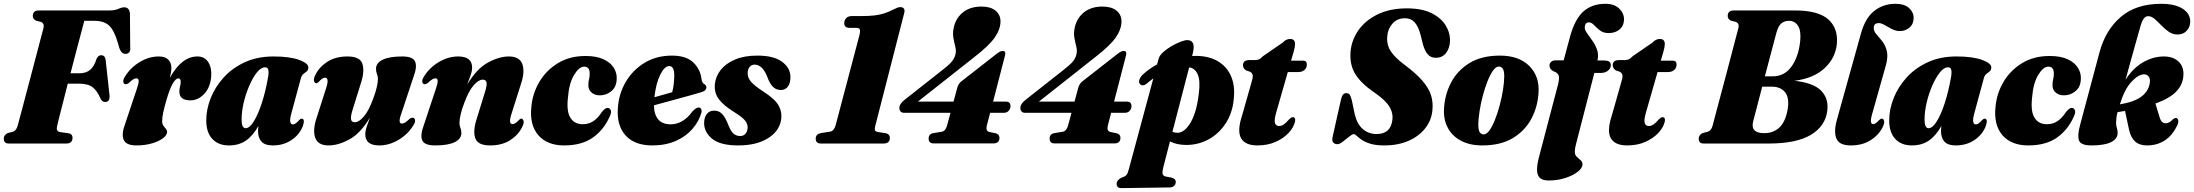

<svg xmlns="http://www.w3.org/2000/svg" viewBox="-30 -755 11542 1010"><path d="M142.5 -670.5Q142.5 -700 174.5 -700H543.5Q574.5 -700 592.2 -708.2Q610 -716.5 624 -716.5Q649.5 -716.5 653.5 -685L655 -507Q658.5 -475.5 634.5 -472Q609 -468 597.5 -503.5L589.5 -531Q570.5 -596 543.5 -620.8Q516.5 -645.5 467 -645.5H413.5Q409 -628.5 397.8 -586.2Q386.5 -544 371.5 -487Q356.5 -430 341 -369.5H388Q422 -369.5 443.8 -387.2Q465.5 -405 478 -446Q487 -464.5 502 -464.5Q523 -464.5 526 -438L546 -254.5Q549.5 -218.5 523.5 -218.5Q507.5 -218 498 -238Q482 -276 458 -295.5Q434 -315 384.5 -315H326.5Q313.5 -263 301.8 -217.5Q290 -172 282 -140Q274 -108 271.5 -96.5Q267 -80 270 -71.5Q273 -63 287 -60L334 -53.5Q351.5 -49 351.5 -30.5Q351.5 0 319 0H17.5Q1.5 0 -4.2 -7Q-10 -14 -10 -25.5Q-10 -36.5 -3.8 -44Q2.5 -51.5 10.5 -55L38 -62Q56 -68 63 -94Q67.5 -110 78 -149.8Q88.5 -189.5 102.5 -242.5Q116.5 -295.5 131.8 -353Q147 -410.5 160.8 -463.2Q174.5 -516 184.8 -554.8Q195 -593.5 199 -608.5Q204.5 -632.5 184.5 -640L159 -646.5Q142.5 -655 142.5 -670.5Z M632 -312Q621 -312 618.8 -323.5Q616.5 -335 626.5 -351Q655 -398 704 -428Q753 -458 805 -458Q838.5 -458 855 -441.5Q871.5 -425 871.5 -399Q871.5 -386.5 869.2 -373Q867 -359.5 863.5 -345.5Q925.5 -458 1008.5 -458Q1046 -458 1065.2 -428.5Q1084.5 -399 1081 -353Q1076.5 -295 1044.2 -261Q1012 -227 971.5 -227Q913.5 -227 913.5 -273.5Q913.5 -287 917 -299.8Q920.5 -312.5 920.5 -325.5Q920.5 -342.5 908 -342.5Q894.5 -342.5 878.5 -315Q862.5 -287.5 845.5 -228.5Q834.5 -191 828.8 -164.2Q823 -137.5 823 -118Q823 -103 829.5 -93.5Q836 -84 842.5 -77Q849 -70 849 -61.5Q849 -44.5 827.5 -28Q806 -11.5 769.5 -0.8Q733 10 687.5 10Q633 10 620.5 -20Q608 -50 628 -102.5L689.5 -286.5Q700.5 -318 699.5 -330.5Q698.5 -343 687.5 -343Q680 -343 671 -337.8Q662 -332.5 646.5 -317.5Q638.5 -312 632 -312Z M1503 -160Q1494 -127 1497 -113.8Q1500 -100.5 1511 -100.5Q1524 -100.5 1544.5 -124Q1551.5 -131 1556 -131Q1576.5 -131 1563 -91.5Q1545.5 -46.5 1503.2 -18.2Q1461 10 1406 10Q1363.5 10 1345.5 -10Q1327.5 -30 1327.5 -64.5Q1327.5 -76.5 1329.5 -92.5Q1300 -40 1263 -15Q1226 10 1174 10Q1119 10 1087 -24Q1055 -58 1055 -122Q1055 -179.5 1078.2 -238.5Q1101.5 -297.5 1146.5 -347.2Q1191.5 -397 1257.5 -427.5Q1323.5 -458 1409 -458Q1495.5 -458 1545 -439.5Q1594.5 -421 1592 -398Q1591 -385 1583 -379Q1575 -373 1566 -366Q1557 -359 1552.5 -342.5ZM1241 -127.5Q1241 -100.5 1247 -90.5Q1253 -80.5 1261.5 -80.5Q1283 -80.5 1305.2 -116.5Q1327.5 -152.5 1347 -212.2Q1366.5 -272 1379 -342.5Q1384.5 -369.5 1382 -385.2Q1379.5 -401 1364 -401Q1343 -401 1321.5 -374Q1300 -347 1281.5 -304.5Q1263 -262 1252 -215Q1241 -168 1241 -127.5Z M2140 -136Q2151 -136 2153.2 -124Q2155.5 -112 2145.5 -97.5Q2117 -49.5 2067.2 -19.8Q2017.5 10 1965 10Q1891.5 10 1891.5 -48.5Q1891.5 -67 1899.5 -90.2Q1907.5 -113.5 1916.5 -137Q1866.5 -53.5 1808 -21.8Q1749.5 10 1698.5 10Q1642.5 10 1628.2 -30.5Q1614 -71 1635.5 -135L1684.5 -288Q1695 -320 1693 -333.2Q1691 -346.5 1680 -346.5Q1666 -346.5 1646.5 -324Q1639.5 -317 1634 -317Q1625.5 -317 1622 -328.5Q1618.5 -340 1629 -361Q1649.5 -403 1692.5 -430.5Q1735.5 -458 1798 -458Q1862.5 -458 1875.8 -420.8Q1889 -383.5 1870 -322.5L1824 -175Q1814 -142.5 1816.5 -127.2Q1819 -112 1837 -112Q1858 -112 1883.8 -141.8Q1909.5 -171.5 1933 -235.5Q1946 -270 1952 -296.5Q1958 -323 1958 -340Q1958 -354 1953 -365.5Q1948 -377 1948 -393Q1948 -423.5 1983 -440.8Q2018 -458 2086.5 -458Q2141.5 -458 2153.5 -431.2Q2165.5 -404.5 2145.5 -351.5L2082.5 -161.5Q2071 -130 2072.2 -117.5Q2073.5 -105 2084.5 -105Q2092 -105 2100.8 -110.2Q2109.5 -115.5 2125.5 -130.5Q2133.5 -136 2140 -136Z M2205 -312Q2193.5 -312 2191.5 -324Q2189.5 -336 2199.5 -351Q2228 -398.5 2277.8 -428.2Q2327.5 -458 2380 -458Q2453.5 -458 2453.5 -400Q2453.5 -381 2445.2 -357.8Q2437 -334.5 2428 -311Q2478.5 -394.5 2537.2 -426.2Q2596 -458 2647 -458Q2703.5 -458 2717.8 -417.5Q2732 -377 2710.5 -313.5L2662 -160.5Q2651.5 -128 2653.2 -115Q2655 -102 2666.5 -102Q2680 -102 2700 -124Q2707 -131 2712 -131Q2720.5 -131 2724 -119.5Q2727.5 -108 2717 -87Q2696.5 -45 2653.5 -17.5Q2610.5 10 2548.5 10Q2484 10 2470.5 -27.2Q2457 -64.5 2476.5 -126L2522 -273.5Q2532 -306 2529.5 -321Q2527 -336 2509 -336Q2487.5 -336 2461.5 -306.2Q2435.5 -276.5 2412 -213Q2398.5 -178 2392.8 -151.5Q2387 -125 2387 -108.5Q2387 -94 2392 -82.5Q2397 -71 2397 -55.5Q2397 -24.5 2362 -7.2Q2327 10 2258.5 10Q2203 10 2191.2 -16.8Q2179.5 -43.5 2199.5 -97L2262.5 -286.5Q2273.5 -318 2272.5 -330.5Q2271.5 -343 2260.5 -343Q2253 -343 2244 -337.8Q2235 -332.5 2219.5 -317.5Q2211 -312 2205 -312Z M3043 -404.5Q3016.5 -404.5 2990 -361Q2963.5 -317.5 2957.5 -240.5Q2949.5 -168.5 2970.8 -135Q2992 -101.5 3036 -101.5Q3066 -101.5 3090.2 -117Q3114.5 -132.5 3136.5 -166.5Q3145.5 -177 3152.2 -182.2Q3159 -187.5 3167 -187.5Q3177 -187 3182.5 -176Q3188 -165 3178 -143.5Q3147 -72.5 3088.5 -31.2Q3030 10 2937.5 10Q2849 10 2802.2 -43.2Q2755.5 -96.5 2765 -191Q2771 -263 2807.2 -324.2Q2843.5 -385.5 2905.2 -423Q2967 -460.5 3049.5 -460.5Q3108.5 -460.5 3145.8 -442.8Q3183 -425 3199.8 -396.8Q3216.5 -368.5 3214 -336.5Q3212 -296 3185.2 -274.8Q3158.5 -253.5 3126 -253.5Q3098 -253.5 3081 -268.8Q3064 -284 3065 -310Q3065.5 -328.5 3068.8 -339.2Q3072 -350 3072 -368.5Q3072 -404.5 3043 -404.5Z M3660.5 -165Q3647 -116.5 3612.5 -76.8Q3578 -37 3524.5 -13.5Q3471 10 3401.5 10Q3308.5 10 3261.2 -42.2Q3214 -94.5 3220 -183.5Q3224.5 -260.5 3261.5 -323.8Q3298.5 -387 3361 -424.8Q3423.5 -462.5 3504.5 -462.5Q3580 -462.5 3617.5 -426Q3655 -389.5 3660.5 -337.5Q3663.5 -317.5 3676.5 -311.5Q3686 -305.5 3686 -295.5Q3686 -287.5 3679.8 -280.8Q3673.5 -274 3656 -269Q3635 -262.5 3593 -251Q3551 -239.5 3501.8 -226Q3452.5 -212.5 3410 -201Q3410.5 -153.5 3432.2 -127.2Q3454 -101 3498 -101Q3529.5 -101 3558.8 -117.8Q3588 -134.5 3612.5 -169Q3635.5 -193 3649.5 -189Q3657 -186.5 3659.2 -179.8Q3661.5 -173 3660.5 -165ZM3490.5 -407.5Q3465.5 -407.5 3443 -361.8Q3420.5 -316 3412.5 -243.5Q3437.5 -250.5 3462.2 -257.5Q3487 -264.5 3506 -270Q3516 -306 3517 -358Q3517 -407.5 3490.5 -407.5Z M3864.5 -39.5Q3881.5 -39.5 3892 -52.2Q3902.5 -65 3903 -84.5Q3903 -105 3888 -122.5Q3873 -140 3832 -165.5Q3777 -199.5 3751.8 -232.8Q3726.5 -266 3730.5 -312Q3734.5 -353.5 3761.5 -387.5Q3788.5 -421.5 3837 -442Q3885.5 -462.5 3954 -462.5Q4040 -462.5 4083.5 -430.5Q4127 -398.5 4128 -351.5Q4128.5 -318 4114.8 -299.8Q4101 -281.5 4078 -281.5Q4054 -281.5 4036.8 -297.5Q4019.5 -313.5 4004.5 -355Q3979.5 -415 3939.5 -415Q3923 -415 3913 -402.5Q3903 -390 3903 -369.5Q3902.5 -347 3920 -326Q3937.5 -305 3987.5 -272Q4048.5 -233 4067.2 -197.2Q4086 -161.5 4078 -120Q4067 -62 4007 -26Q3947 10 3854 10Q3759 10 3716.5 -24.8Q3674 -59.5 3674 -107.5Q3674 -137 3687.8 -155Q3701.5 -173 3727 -173Q3753 -173 3770 -154.2Q3787 -135.5 3801.5 -97Q3814.5 -64 3828.8 -51.8Q3843 -39.5 3864.5 -39.5Z M4438.5 -608.5Q4411 -608.5 4411 -633.5Q4411 -647.5 4420.8 -659Q4430.5 -670.5 4452 -670.5H4501Q4541.5 -670.5 4569.8 -673.8Q4598 -677 4621.8 -684.8Q4645.5 -692.5 4671.5 -706Q4682.5 -711.5 4690.2 -714.5Q4698 -717.5 4705 -717.5Q4734.5 -717.5 4726.5 -686L4574.5 -93.5Q4570.5 -79.5 4572.2 -71.2Q4574 -63 4589 -60.5L4631 -54Q4651 -49 4651 -30Q4651 0 4618 0H4288.5Q4261 0 4261 -25.5Q4261 -48.5 4285.5 -54.5L4337 -62.5Q4357.5 -66 4366 -97L4491 -570Q4496.5 -592 4492.8 -600.2Q4489 -608.5 4474.5 -608.5Z M5005.5 -293Q5011.5 -315.5 5028.5 -328L5211.5 -471Q5224.5 -481 5231.5 -484Q5238.5 -487 5245 -487Q5262.5 -487 5257 -464L5194 -220.5H5261Q5286 -220.5 5285.5 -196.5Q5285.5 -182.5 5276 -172Q5266.5 -161.5 5250 -161.5H5178.5L5161 -94Q5154 -65.5 5175.5 -60.5L5207.5 -54Q5227.5 -49 5227.5 -30Q5227.5 -0.5 5194.5 -0.5H4882Q4855 -0.5 4855 -26Q4855 -50 4879 -54.5L4924 -62Q4944.5 -65.5 4952.5 -97L4970 -161.5H4726.5Q4713.5 -161.5 4707.2 -168.8Q4701 -176 4701 -187Q4701 -210 4732.5 -233L4931 -389.5Q4960.5 -412 4975.5 -429.5Q4990.5 -447 4995.5 -467Q5001 -487.5 4995.2 -509.5Q4989.5 -531.5 4985 -557.5Q4980.5 -583.5 4988.5 -616Q5001 -664 5038.5 -692.2Q5076 -720.5 5133 -720.5Q5180.5 -720.5 5206.8 -699.2Q5233 -678 5233 -642Q5233 -602 5203.5 -558.8Q5174 -515.5 5095 -454.5L4798.5 -220.5H4986Z M5642 -293Q5648 -315.5 5665 -328L5848 -471Q5861 -481 5868 -484Q5875 -487 5881.5 -487Q5899 -487 5893.5 -464L5830.5 -220.5H5897.5Q5922.5 -220.5 5922 -196.5Q5922 -182.5 5912.5 -172Q5903 -161.5 5886.5 -161.5H5815L5797.5 -94Q5790.5 -65.5 5812 -60.5L5844 -54Q5864 -49 5864 -30Q5864 -0.5 5831 -0.5H5518.5Q5491.5 -0.5 5491.5 -26Q5491.5 -50 5515.5 -54.5L5560.5 -62Q5581 -65.5 5589 -97L5606.5 -161.5H5363Q5350 -161.5 5343.8 -168.8Q5337.5 -176 5337.5 -187Q5337.5 -210 5369 -233L5567.5 -389.5Q5597 -412 5612 -429.5Q5627 -447 5632 -467Q5637.5 -487.5 5631.8 -509.5Q5626 -531.5 5621.5 -557.5Q5617 -583.5 5625 -616Q5637.5 -664 5675 -692.2Q5712.5 -720.5 5769.5 -720.5Q5817 -720.5 5843.2 -699.2Q5869.5 -678 5869.5 -642Q5869.5 -602 5840 -558.8Q5810.5 -515.5 5731.5 -454.5L5435 -220.5H5622.5Z M6001.5 -314.5Q5991.5 -306.5 5982 -306.2Q5972.5 -306 5966.5 -313Q5959 -321.5 5963.5 -335.5Q5968 -349.5 5981 -362Q5997 -377 6016 -390.8Q6035 -404.5 6056.5 -416L6065 -446Q6069 -462.5 6087.8 -479.8Q6106.5 -497 6131.2 -511.5Q6156 -526 6179.2 -535Q6202.5 -544 6215.5 -544Q6262 -544 6244.5 -474L6241 -460.5Q6249.5 -461 6259 -461Q6328 -461 6374.5 -434Q6421 -407 6443.2 -359.8Q6465.5 -312.5 6461.5 -251.5Q6457.5 -171 6422 -113Q6386.5 -55 6331 -23.8Q6275.5 7.5 6211 7.5Q6160.5 7.5 6124.5 -11L6089.5 124.5Q6084 146.5 6085.5 158.5Q6087 170.5 6104 174L6133.5 179.5Q6155 185.5 6155 201.5Q6155 215 6146 223Q6137 231 6123 231L5868.5 234.5Q5844 235 5844 210.5Q5844 194.5 5866.5 181Q5889.5 173.5 5896 165Q5902.5 156.5 5907.5 137.5L6037 -342.5Q6018.5 -329.5 6001.5 -314.5ZM6276 -261Q6285.5 -332 6270 -364.8Q6254.5 -397.5 6225.5 -400.5L6137.5 -62Q6149.5 -56.5 6163.5 -56.5Q6201 -56.5 6232.8 -110Q6264.5 -163.5 6276 -261Z M6546 -377.5 6525 -384.5Q6508.5 -396 6508.5 -411.5Q6508.5 -439 6543 -439H6571Q6584.5 -439 6593.2 -443Q6602 -447 6614.5 -460L6718.5 -531.5Q6735 -550 6756.5 -550Q6782.5 -550 6782.5 -523.5Q6782.5 -516 6780.8 -506Q6779 -496 6774.5 -480.5L6761.5 -436H6824.5Q6844.5 -436 6844.5 -416Q6844.5 -397.5 6832 -386.8Q6819.5 -376 6799 -376H6744.5L6683.5 -163.5Q6671.5 -121.5 6677.2 -106.8Q6683 -92 6698.5 -92Q6722 -92 6750 -126Q6757.5 -133.5 6761.5 -136Q6765.5 -138.5 6770.5 -138.5Q6786.5 -138.5 6782.5 -115.5Q6775.5 -85 6749 -56.2Q6722.5 -27.5 6680.5 -8.8Q6638.5 10 6585 10Q6520 10 6498.5 -28Q6477 -66 6504 -148L6554 -324Q6561.5 -347 6559.8 -358.8Q6558 -370.5 6546 -377.5Z M7252.5 10Q7207 10 7178.2 1Q7149.5 -8 7132.8 -19.8Q7116 -31.5 7106.8 -40.5Q7097.5 -49.5 7091 -49.5Q7083.5 -49.5 7067.2 -36.2Q7051 -23 7033.8 -9.8Q7016.5 3.5 7005.5 3.5Q6991.5 3.5 6983.8 -5Q6976 -13.5 6979.5 -32.5L7023.5 -228.5Q7026.5 -245 7033.2 -255Q7040 -265 7052 -265Q7064.5 -265 7070 -257Q7075.5 -249 7081 -228L7096.5 -154.5Q7108 -103.5 7138.2 -76.8Q7168.5 -50 7211.5 -50Q7284 -50 7294 -121Q7300 -159 7278.8 -194Q7257.5 -229 7199.5 -268.5Q7131.5 -315 7101 -362.8Q7070.5 -410.5 7074 -475Q7077 -538 7113 -591.8Q7149 -645.5 7214.5 -678.2Q7280 -711 7371 -711Q7450 -711 7500.5 -685.8Q7551 -660.5 7575 -621Q7599 -581.5 7597.5 -538Q7596 -500.5 7576.5 -475.8Q7557 -451 7523 -451Q7497.5 -451 7481.8 -467.8Q7466 -484.5 7455.5 -520.5L7443.5 -569Q7431.5 -615.5 7412 -637.2Q7392.5 -659 7360 -659Q7320 -659 7295 -630.8Q7270 -602.5 7267.5 -563.5Q7263.5 -521 7285 -487Q7306.5 -453 7358 -414.5Q7419 -369 7452.5 -330.2Q7486 -291.5 7497.8 -254Q7509.5 -216.5 7505 -174Q7500 -121.5 7467.2 -80Q7434.5 -38.5 7379.5 -14.2Q7324.5 10 7252.5 10Z M7860 -462.5Q7959.5 -462.5 8013.8 -409Q8068 -355.5 8063.5 -271Q8060 -196.5 8026.8 -132.5Q7993.5 -68.5 7929.2 -29.2Q7865 10 7767 10Q7702.5 10 7656.2 -14.2Q7610 -38.5 7586.5 -81.8Q7563 -125 7566 -181.5Q7570 -257.5 7603.5 -321.2Q7637 -385 7701 -423.8Q7765 -462.5 7860 -462.5ZM7775 -48Q7790 -48 7805.2 -69.2Q7820.5 -90.5 7834.2 -125.2Q7848 -160 7859 -201Q7870 -242 7876.2 -281.8Q7882.5 -321.5 7883 -352Q7883 -383 7875 -394Q7867 -405 7854.5 -405Q7839 -405 7823.8 -383.5Q7808.5 -362 7794.8 -327.2Q7781 -292.5 7770.2 -251.5Q7759.5 -210.5 7753.2 -170.8Q7747 -131 7746.5 -100.5Q7746.5 -69.5 7754.5 -58.8Q7762.5 -48 7775 -48Z M8121 -410.5Q8121 -422.5 8129.8 -430Q8138.5 -437.5 8153.5 -437.5H8195.5L8229.5 -563.5Q8254.5 -654.5 8299.5 -694.8Q8344.5 -735 8415 -735Q8461 -735 8487 -710.8Q8513 -686.5 8513 -653Q8513 -620.5 8490.5 -600.8Q8468 -581 8432 -581Q8404 -581 8386.2 -595Q8368.5 -609 8355.2 -623.2Q8342 -637.5 8327.5 -637.5Q8310.5 -637.5 8307 -617.5Q8304 -601.5 8316.2 -583.5Q8328.5 -565.5 8344.5 -543.8Q8360.5 -522 8370.5 -495.5Q8380.5 -469 8373.5 -437H8407.5Q8424.5 -437 8434 -431.5Q8443.5 -426 8443.5 -411.5Q8443.5 -395 8428.5 -383.2Q8413.5 -371.5 8393.5 -371.5H8357L8261.5 -1Q8254 26.5 8254 42.5Q8254 59.5 8264 69.2Q8274 79 8284.2 87.5Q8294.5 96 8294.5 109Q8294.5 129.5 8268.8 149.2Q8243 169 8202.5 181.8Q8162 194.5 8117 194.5Q8071.5 194.5 8060.2 165.5Q8049 136.5 8064 78L8166 -311Q8174.5 -344 8168.8 -358.8Q8163 -373.5 8141 -380.5Q8121 -392 8121 -410.5Z M8491 -377.5 8470 -384.5Q8453.5 -396 8453.5 -411.5Q8453.5 -439 8488 -439H8516Q8529.5 -439 8538.2 -443Q8547 -447 8559.5 -460L8663.5 -531.5Q8680 -550 8701.5 -550Q8727.5 -550 8727.5 -523.5Q8727.5 -516 8725.8 -506Q8724 -496 8719.5 -480.5L8706.5 -436H8769.5Q8789.5 -436 8789.5 -416Q8789.5 -397.5 8777 -386.8Q8764.5 -376 8744 -376H8689.5L8628.5 -163.5Q8616.5 -121.5 8622.2 -106.8Q8628 -92 8643.5 -92Q8667 -92 8695 -126Q8702.5 -133.5 8706.5 -136Q8710.5 -138.5 8715.5 -138.5Q8731.5 -138.5 8727.5 -115.5Q8720.5 -85 8694 -56.2Q8667.5 -27.5 8625.5 -8.8Q8583.5 10 8530 10Q8465 10 8443.5 -28Q8422 -66 8449 -148L8499 -324Q8506.5 -347 8504.8 -358.8Q8503 -370.5 8491 -377.5Z M9090.5 -700H9412.5Q9535 -700 9587.8 -652.8Q9640.5 -605.5 9632.5 -522.5Q9624.5 -448.5 9567.5 -395.8Q9510.5 -343 9410 -330Q9508 -319.5 9549 -278.8Q9590 -238 9582.5 -174.5Q9573 -92 9496.5 -46Q9420 0 9274.5 0H8933.5Q8917.5 0 8911.8 -7Q8906 -14 8906 -25.5Q8906 -36.5 8912.2 -44Q8918.5 -51.5 8926.5 -55L8954 -62Q8972 -68 8979 -94Q8983 -109.5 8993.5 -149Q9004 -188.5 9018.2 -241.8Q9032.5 -295 9047.8 -352.8Q9063 -410.5 9076.8 -463.2Q9090.5 -516 9100.8 -555Q9111 -594 9115 -608.5Q9120.5 -632.5 9100.5 -640L9075 -646.5Q9058.5 -655 9058.5 -670.5Q9058.5 -700 9090.5 -700ZM9314 -580.5Q9303.5 -540.5 9287.2 -479.2Q9271 -418 9254 -353.5H9295.5Q9356.5 -353.5 9393.5 -404.2Q9430.5 -455 9439.5 -536.5Q9445.5 -591.5 9428.8 -618.5Q9412 -645.5 9380.5 -645.5Q9356 -645.5 9339.8 -631.2Q9323.5 -617 9314 -580.5ZM9192.5 -117Q9176.5 -54.5 9250.5 -54.5Q9299 -54.5 9330.8 -84.8Q9362.5 -115 9373.5 -178.5Q9384 -240 9360.5 -269.5Q9337 -299 9291 -299H9240Q9224.5 -240 9211.8 -191Q9199 -142 9192.5 -117Z M9941 -735Q9988 -735 10012.2 -712.8Q10036.5 -690.5 10036.5 -661Q10036.5 -628.5 10014.8 -610Q9993 -591.5 9964 -591.5Q9943 -591.5 9922.5 -602Q9902 -612.5 9884.2 -623Q9866.5 -633.5 9853.5 -633.5Q9826.5 -633.5 9826.5 -607.5Q9826.5 -590.5 9840.8 -574.5Q9855 -558.5 9871.5 -538Q9888 -517.5 9895.5 -486.8Q9903 -456 9890 -409.5L9821 -165Q9809.5 -126.5 9811.8 -114.2Q9814 -102 9824 -102Q9836.5 -102 9855 -123.5Q9863 -131 9869 -131Q9877.5 -131 9881 -119.5Q9884.5 -108 9874 -87Q9853.5 -45 9810.2 -17.5Q9767 10 9706 10Q9644.5 10 9630 -26.8Q9615.5 -63.5 9633 -125.5L9759.5 -579Q9782 -660.5 9829.5 -697.8Q9877 -735 9941 -735Z M10356 -160Q10347 -127 10350 -113.8Q10353 -100.5 10364 -100.5Q10377 -100.5 10397.5 -124Q10404.5 -131 10409 -131Q10429.5 -131 10416 -91.5Q10398.5 -46.5 10356.2 -18.2Q10314 10 10259 10Q10216.5 10 10198.5 -10Q10180.5 -30 10180.5 -64.5Q10180.5 -76.5 10182.5 -92.5Q10153 -40 10116 -15Q10079 10 10027 10Q9972 10 9940 -24Q9908 -58 9908 -122Q9908 -179.5 9931.2 -238.5Q9954.5 -297.5 9999.5 -347.2Q10044.5 -397 10110.5 -427.5Q10176.5 -458 10262 -458Q10348.5 -458 10398 -439.5Q10447.5 -421 10445 -398Q10444 -385 10436 -379Q10428 -373 10419 -366Q10410 -359 10405.5 -342.5ZM10094 -127.5Q10094 -100.5 10100 -90.5Q10106 -80.5 10114.5 -80.5Q10136 -80.5 10158.2 -116.5Q10180.5 -152.5 10200 -212.2Q10219.5 -272 10232 -342.5Q10237.5 -369.5 10235 -385.2Q10232.5 -401 10217 -401Q10196 -401 10174.5 -374Q10153 -347 10134.5 -304.5Q10116 -262 10105 -215Q10094 -168 10094 -127.5Z M10745 -404.5Q10718.5 -404.5 10692 -361Q10665.5 -317.5 10659.5 -240.5Q10651.5 -168.5 10672.8 -135Q10694 -101.5 10738 -101.5Q10768 -101.5 10792.2 -117Q10816.5 -132.5 10838.5 -166.5Q10847.5 -177 10854.2 -182.2Q10861 -187.5 10869 -187.5Q10879 -187 10884.5 -176Q10890 -165 10880 -143.5Q10849 -72.5 10790.5 -31.2Q10732 10 10639.5 10Q10551 10 10504.2 -43.2Q10457.5 -96.5 10467 -191Q10473 -263 10509.2 -324.2Q10545.5 -385.5 10607.2 -423Q10669 -460.5 10751.5 -460.5Q10810.5 -460.5 10847.8 -442.8Q10885 -425 10901.8 -396.8Q10918.5 -368.5 10916 -336.5Q10914 -296 10887.2 -274.8Q10860.5 -253.5 10828 -253.5Q10800 -253.5 10783 -268.8Q10766 -284 10767 -310Q10767.5 -328.5 10770.8 -339.2Q10774 -350 10774 -368.5Q10774 -404.5 10745 -404.5Z M11422.5 -94.5Q11396.5 -40.5 11356 -15.2Q11315.5 10 11265 10Q11224 10 11201.2 -11Q11178.5 -32 11169.5 -73.5L11148.5 -171.5Q11129.5 -168 11109 -165Q11104.5 -147 11103 -133.5Q11101.5 -120 11101.5 -108.5Q11101.5 -94 11105.5 -82.5Q11109.5 -71 11109.5 -55.5Q11109.5 -24.5 11074.8 -7.2Q11040 10 10972.5 10Q10916 10 10906.5 -15.8Q10897 -41.5 10912 -97L11014.5 -480.5Q11046 -597.5 11126.5 -666.2Q11207 -735 11338.5 -735Q11412 -735 11451.8 -709Q11491.5 -683 11491.5 -642Q11491.5 -614 11473.5 -593.8Q11455.5 -573.5 11425 -573.5Q11399.5 -573.5 11378.5 -588Q11357.5 -602.5 11339.5 -621.5Q11321.5 -640.5 11304.5 -655.2Q11287.5 -670 11270 -670Q11256.5 -670 11246.2 -656Q11236 -642 11226.5 -606Q11201.5 -516.5 11183 -451Q11164.5 -385.5 11151 -335Q11190 -396.5 11243.2 -427.2Q11296.5 -458 11353.5 -458Q11401.5 -458 11430.2 -431Q11459 -404 11455.5 -356Q11452 -308.5 11417 -272.5Q11382 -236.5 11308.5 -210.5L11330.5 -137.5Q11339.5 -106.5 11363 -106.5Q11382 -106.5 11402 -129Q11412 -135 11416.5 -134.5Q11424.5 -134 11428 -123.5Q11431.5 -113 11422.5 -94.5ZM11249.5 -364Q11219 -364 11182.2 -324.5Q11145.5 -285 11121.5 -206Q11196 -218.5 11233.5 -246Q11271 -273.5 11278.5 -316.5Q11282.5 -339 11273.8 -351.2Q11265 -363.5 11249.5 -364Z"/></svg>

Font: Fraunces 144pt Soft Black
Style: Italic
Weight: 900
Italic angle: -16°
Version: Version 1.000;[b76b70a41]